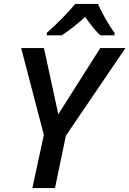

<svg xmlns="http://www.w3.org/2000/svg" viewBox="-20 -959 660 979"><path d="M203.6 -271 87.9 -713.9H204.1L277.3 -376.5L491.2 -713.9H619.6L315.9 -267.1L260.3 0H145ZM363.3 -939H480Q492.2 -908.2 517.1 -864.5Q542 -820.8 564 -791.5V-778.8H491.7Q464.4 -802.2 414.1 -872.6Q384.8 -845.7 352.8 -820.6Q320.8 -795.4 294.4 -778.8H218.8V-791.5Q254.4 -822.8 298.3 -867.4Q342.3 -912.1 363.3 -939Z"/></svg>

Font: Viking Open Sans Light
Style: Bold Italic
Weight: 600
Italic angle: -12°
Foundry: Ascender Corporation
Version: Version 2.000